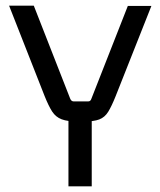

<svg xmlns="http://www.w3.org/2000/svg" viewBox="-20 -656 565 676"><path d="M302 -309 430 -635H513L387 -317Q373 -282 361 -262.5Q349 -243 329.5 -235.5Q310 -228 272 -228H256Q218 -228 197 -236Q176 -244 163.5 -263.5Q151 -283 137 -318L12 -636H99L227 -309Q231 -299 239 -299H291Q299 -299 302 -309ZM303 0H221V-278H303Z"/></svg>

Font: Gemunu Libre ExtraLight
Style: Regular
Weight: 400
Version: Version 1.100